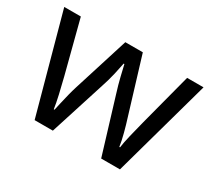

<svg xmlns="http://www.w3.org/2000/svg" viewBox="-109 -818 1003 912"><g transform="rotate(30 393.0 -362.0)"><path d="M431 -396Q418 -437 408.5 -476.5Q399 -516 394 -538H390Q386 -516 377 -476.5Q368 -437 354 -395L258 -94H158L11 -630H102L176 -344Q187 -301 197 -257Q207 -213 211 -184H215Q219 -201 224.5 -226Q230 -251 237 -278.5Q244 -306 251 -328L346 -630H442L534 -328Q545 -294 555.5 -254Q566 -214 570 -185H574Q577 -210 587.5 -254Q598 -298 610 -344L685 -630H775L626 -94H523Z"/></g></svg>

Font: Noto Sans Kannada UI
Style: Regular
Weight: 400
Designer: Jelle Bosma - Monotype Design Team
Foundry: Monotype Imaging Inc.
Version: Version 2.005; ttfautohint (v1.8.4.7-5d5b)